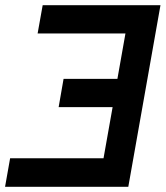

<svg xmlns="http://www.w3.org/2000/svg" viewBox="-64 -720 639 740"><path d="M-44.5 0 -25 -110H335L370 -307H162L181 -416H388.5L419.5 -591H81L100.5 -700H554.5L430.5 0Z"/></svg>

Font: Overpass SemiBold
Style: Italic
Weight: 600
Italic angle: -10°
Designer: Delve Withrington, Dave Bailey, Thomas Jockin
Foundry: Delve Fonts LLC
Version: Version 4.000